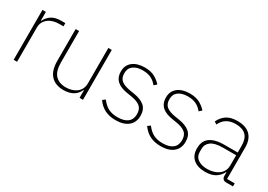

<svg xmlns="http://www.w3.org/2000/svg" viewBox="-3 -1100 2360 1693"><g transform="rotate(30 1177.5 -254.0)"><path d="M100 0V-508H135V-419H139Q155 -455 191 -481.5Q227 -508 295 -508H333V-475H289Q258 -475 230 -467Q202 -459 181 -443Q160 -427 147.5 -403.5Q135 -380 135 -349V0Z M771 -78H767Q760 -61 747.5 -44.5Q735 -28 716.5 -15.5Q698 -3 672 4.5Q646 12 612 12Q528 12 483 -37.5Q438 -87 438 -182V-508H473V-188Q473 -100 511 -59.5Q549 -19 620 -19Q649 -19 676.5 -27Q704 -35 725 -50.5Q746 -66 758.5 -90.5Q771 -115 771 -148V-508H806V0H771Z M1143 12Q1080 12 1033.5 -11Q987 -34 952 -83L979 -103Q1013 -58 1051.5 -38.5Q1090 -19 1144 -19Q1212 -19 1247 -47Q1282 -75 1282 -128Q1282 -179 1252.5 -204Q1223 -229 1162 -239L1119 -246Q1085 -251 1057.5 -261Q1030 -271 1010.5 -287.5Q991 -304 980.5 -328Q970 -352 970 -386Q970 -419 982.5 -444Q995 -469 1017.5 -486Q1040 -503 1070.5 -511.5Q1101 -520 1136 -520Q1200 -520 1240 -497.5Q1280 -475 1306 -445L1281 -422Q1270 -435 1256.5 -447Q1243 -459 1226 -468.5Q1209 -478 1186.5 -483.5Q1164 -489 1135 -489Q1075 -489 1039.5 -463Q1004 -437 1004 -387Q1004 -336 1034 -312.5Q1064 -289 1125 -279L1168 -272Q1239 -261 1277.5 -228.5Q1316 -196 1316 -131Q1316 -63 1270 -25.5Q1224 12 1143 12Z M1602 12Q1539 12 1492.5 -11Q1446 -34 1411 -83L1438 -103Q1472 -58 1510.5 -38.5Q1549 -19 1603 -19Q1671 -19 1706 -47Q1741 -75 1741 -128Q1741 -179 1711.5 -204Q1682 -229 1621 -239L1578 -246Q1544 -251 1516.5 -261Q1489 -271 1469.5 -287.5Q1450 -304 1439.5 -328Q1429 -352 1429 -386Q1429 -419 1441.5 -444Q1454 -469 1476.5 -486Q1499 -503 1529.5 -511.5Q1560 -520 1595 -520Q1659 -520 1699 -497.5Q1739 -475 1765 -445L1740 -422Q1729 -435 1715.5 -447Q1702 -459 1685 -468.5Q1668 -478 1645.5 -483.5Q1623 -489 1594 -489Q1534 -489 1498.5 -463Q1463 -437 1463 -387Q1463 -336 1493 -312.5Q1523 -289 1584 -279L1627 -272Q1698 -261 1736.5 -228.5Q1775 -196 1775 -131Q1775 -63 1729 -25.5Q1683 12 1602 12Z M2264 0Q2223 0 2221 -42V-79H2217Q2199 -40 2160 -14Q2121 12 2055 12Q1976 12 1933 -26Q1890 -64 1890 -133Q1890 -166 1900 -193Q1910 -220 1933.5 -239.5Q1957 -259 1994.5 -269.5Q2032 -280 2087 -280H2220V-348Q2220 -420 2185 -454.5Q2150 -489 2081 -489Q1974 -489 1933 -399L1908 -416Q1929 -463 1970 -491.5Q2011 -520 2082 -520Q2167 -520 2211 -476.5Q2255 -433 2255 -352V-31H2333V0ZM2058 -19Q2091 -19 2120.5 -27.5Q2150 -36 2172 -52Q2194 -68 2207 -92Q2220 -116 2220 -148V-252H2087Q2003 -252 1965 -223.5Q1927 -195 1927 -148V-120Q1927 -70 1963.5 -44.5Q2000 -19 2058 -19Z"/></g></svg>

Font: IBM Plex Sans Thai Looped ExtraLight
Style: Regular
Weight: 200
Designer: Mike Abbink, Paul van der Laan, Pieter van Rosmalen, Ben Mitchell, Mark Frömberg
Foundry: Bold Monday
Version: Version 1.0